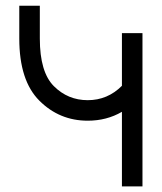

<svg xmlns="http://www.w3.org/2000/svg" viewBox="-20 -665 577 685"><path d="M488.3 0H415V-266.1Q360.8 -234.4 293 -234.4Q191.9 -234.4 120.4 -305.9Q48.8 -377.4 48.8 -527.3V-644.5H122.1V-527.3Q122.1 -407.7 172.1 -357.7Q222.2 -307.6 293 -307.6Q363.8 -307.6 415 -358.9V-546.9H488.3Z"/></svg>

Font: Catrinity
Style: Regular
Weight: 400
Designer: Alexander Lange
Foundry: High-Logic / Made with FontCreator
Version: Version 2.090;May 20, 2024;FontCreator 15.0.0.2974 64-bit